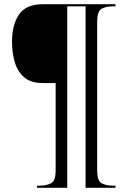

<svg xmlns="http://www.w3.org/2000/svg" viewBox="-20 -780 608 911"><path d="M156 111V101H167Q202 101 223 89Q244 77 244 29V-386H183Q126 -386 94.5 -413.5Q63 -441 50 -485.5Q37 -530 37 -582Q37 -662 70 -711Q103 -760 185 -760H528V-750H517Q482 -750 461.5 -738Q441 -726 441 -677V29Q441 77 461.5 89Q482 101 517 101H528V111H386V-750H299V111Z"/></svg>

Font: Noto Serif Display SemiCondensed
Style: Regular
Weight: 400
Width: 4
Designer: Monotype Design Team
Foundry: Monotype Imaging Inc.
Version: Version 2.009